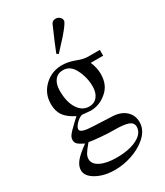

<svg xmlns="http://www.w3.org/2000/svg" viewBox="-226 -801 952 1109"><g transform="rotate(-30 250.0 -246.5)"><path d="M470.2 -388.2H387.2Q405.8 -346.2 405.8 -304.2Q405.8 -231 357.9 -190.9Q309.6 -148.9 250 -148.9Q249 -148.9 242.9 -149.4Q236.8 -149.9 222.4 -151.1Q208 -152.3 192.9 -153.8Q172.9 -147.9 152.8 -127Q132.8 -106 132.8 -90.8Q132.8 -66.9 210.9 -64L339.8 -58.1Q395.5 -56.2 428.2 -26.9Q460.9 2.4 460.9 48.8Q460.9 105.5 405.8 149.9Q366.7 181.6 312 199.7Q257.3 217.8 201.2 217.8Q129.4 217.8 78.6 189.5Q27.8 161.1 27.8 121.1Q27.8 93.3 50 65.4Q72.3 37.6 126 -1Q94.7 -16.1 84 -26.9Q73.2 -37.6 73.2 -54.2Q73.2 -66.9 78.9 -77.1Q84.5 -87.4 100.1 -104Q102.1 -106.4 136.2 -139.2L162.1 -163.1Q111.8 -188 90.3 -218.8Q68.8 -249.5 68.8 -296.9Q68.8 -365.7 117.4 -412.8Q166 -460 235.8 -460Q274.4 -460 315.9 -444.8L337.9 -437Q368.2 -426.8 393.1 -426.8H470.2ZM147 2Q116.7 38.1 107.4 54.4Q98.1 70.8 98.1 87.9Q98.1 121.1 137.9 141.1Q177.7 161.1 244.1 161.1Q328.6 161.1 380.9 134.3Q433.1 107.4 433.1 64Q433.1 37.1 405.3 26.1Q377.4 15.1 309.1 15.1Q272.5 15.1 222.4 11Q172.4 6.8 147 2ZM151.9 -337.9V-335Q151.9 -262.7 180.2 -218.3Q208.5 -173.8 254.9 -173.8Q289.1 -173.8 309.1 -198.5Q329.1 -223.1 329.1 -265.1Q329.1 -329.1 298.8 -384.8Q273.4 -432.1 226.1 -432.1Q191.4 -432.1 171.6 -407Q151.9 -381.8 151.9 -337.9ZM376 -677.2Q376 -662.1 322.8 -600.6Q288.1 -562.5 252.9 -524.4L241.2 -533.2Q262.7 -587.9 309.1 -693.8Q317.9 -711.4 339.4 -710.9Q353 -710.9 364.5 -701.2Q376 -691.4 376 -677.2Z"/></g></svg>

Font: Accordance
Style: Regular
Weight: 400
Version: Version 1.1 (build May 11, 2018) Miklal Software Solutions, 